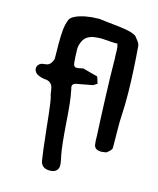

<svg xmlns="http://www.w3.org/2000/svg" viewBox="-124 -744 844 1023"><g transform="rotate(15 298.0 -232.5)"><path d="M248 192Q204 192 196 153Q189 113 175 -17Q174 -27 171.5 -50Q169 -73 166 -100.5Q163 -128 159.5 -152Q156 -176 153 -188Q149 -196 145 -228Q139 -272 94 -272L73 -277Q47 -285 39.5 -301.5Q32 -318 42 -333Q52 -348 76 -349Q96 -350 105.5 -360.5Q115 -371 121 -390L120 -476Q120 -519 123 -550Q126 -581 137 -609Q143 -623 166.5 -634Q190 -645 223 -651Q256 -657 287 -657Q294 -657 299 -657Q304 -657 307 -656Q310 -655 335 -652.5Q360 -650 406 -645Q500 -634 510 -611Q513 -607 522 -596Q532 -583 533 -570Q538 -509 541.5 -445.5Q545 -382 546 -317Q547 -250 543 -181Q542 -171 542 -157.5Q542 -144 542 -125L543 -12Q543 -4 530.5 8Q518 20 512 21L489 24Q452 24 447 -3Q444 -20 444 -56Q444 -56 442.5 -85.5Q441 -115 439 -162Q437 -209 435 -264Q433 -319 431.5 -371Q430 -423 430 -461Q430 -468 430 -474Q430 -480 429 -484Q429 -528 426 -543Q426 -545 425 -544Q424 -543 423 -555Q409 -554 395 -555Q381 -556 368 -557L334 -559Q315 -559 293.5 -556Q272 -553 255 -541.5Q238 -530 229 -504Q222 -486 223 -467L224 -433Q226 -390 230 -383Q235 -374 245 -374Q256 -374 281 -380L311 -372Q325 -368 338 -364.5Q351 -361 361 -359Q365 -358 369 -342Q374 -324 376 -322Q374 -321 371.5 -318.5Q369 -316 365 -314Q358 -309 352 -307L266 -291Q245 -287 245 -271Q245 -265 248 -256L251 -239Q255 -221 259.5 -182Q264 -143 268 -82Q273 -11 278 33.5Q283 78 287 96Q289 105 292.5 122.5Q296 140 296 152Q296 170 284 181Q272 192 248 192Z"/></g></svg>

Font: Mansalva
Style: Regular
Weight: 400
Designer: Carolina Short
Foundry: Carolina Short
Version: Version 2.112; ttfautohint (v1.8.4.7-5d5b)